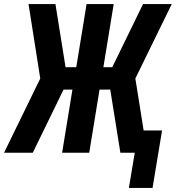

<svg xmlns="http://www.w3.org/2000/svg" viewBox="-30 -755 869 949"><path d="M724 174H607L636 0H565L515 -312H462L411 0H277L328 -312H284L132 0H-10L169 -367L111 -735H244L294 -423H347L398 -735H532L481 -423H525L677 -735H819L639 -367L680 -110H771Z"/></svg>

Font: Iosevka Aile Extrabold
Style: Italic
Weight: 800
Italic angle: -9°
Designer: Belleve Invis
Foundry: Belleve Invis
Version: Version 31.1.0; ttfautohint (v1.8.4)